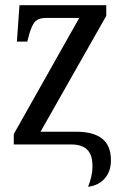

<svg xmlns="http://www.w3.org/2000/svg" viewBox="-20 -556 479 739"><path d="M319 163Q327 143 331.5 123Q336 103 336 85Q336 52 326 34Q316 16 298 8Q280 0 254 0H33V-40L285 -487H158Q123 -487 110 -466.5Q97 -446 88 -407L85 -396H45L55 -536H389V-495L136 -49H274Q339 -49 373 -22.5Q407 4 407 61Q407 104 383 131Q359 158 319 163Z"/></svg>

Font: Noto Serif Condensed
Style: Regular
Weight: 400
Width: 3
Designer: Monotype Design Team
Foundry: Monotype Imaging Inc.
Version: Version 2.015